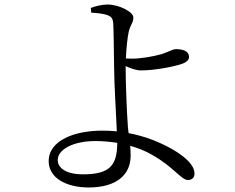

<svg xmlns="http://www.w3.org/2000/svg" viewBox="-20 -791 1040 848"><path d="M347 -21C272 -21 235 -49 235 -84C235 -132 305 -168 401 -168C435 -168 467 -165 498 -160C497 -65 470 -21 347 -21ZM535 -499C555 -490 581 -480 602 -480C665 -480 747 -497 778 -507C804 -515 815 -527 815 -539C815 -561 796 -574 757 -574C743 -574 725 -562 694 -552C659 -542 603 -532 565 -532C558 -532 547 -532 536 -533C538 -579 543 -627 549 -653C557 -683 569 -691 569 -714C569 -738 507 -771 455 -771C429 -771 404 -764 381 -756L383 -735C406 -734 433 -731 453 -725C471 -718 478 -711 480 -689C482 -669 483 -558 484 -493C484 -425 493 -287 496 -211C476 -213 454 -214 431 -214C311 -214 195 -172 195 -79C195 -8 268 37 372 37C494 37 557 -19 557 -103C557 -120 556 -134 555 -147C590 -137 623 -124 652 -107C748 -53 780 4 810 4C828 4 839 -6 839 -25C839 -77 754 -129 692 -157C649 -177 602 -193 548 -203C547 -211 546 -220 545 -229C539 -308 535 -440 535 -486Z"/></svg>

Font: Source Han Serif AKR9
Style: Regular
Weight: 400
Designer: Ryoko NISHIZUKA 西塚涼子 (kana & ideographs); Frank Grießhammer (Latin, Greek & Cyrillic); Sandoll Communications 산돌커뮤니케이션, 
Foundry: Adobe Systems Incorporated
Version: Version 1.005;hotconv 1.0.107;makeotfexe 2.5.65593